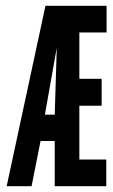

<svg xmlns="http://www.w3.org/2000/svg" viewBox="-20 -643 390 663"><path d="M3 0 137 -623H348V-531H254V-371H331V-278H254V-92H347V0H169V-156H120L89 0ZM135 -247H169L176 -478Z"/></svg>

Font: Inconsolata ExtraCondensed ExtraBold
Style: Regular
Weight: 800
Width: 2
Monospace: yes
Designer: Raph Levien, Cyreal, Brenton Simpson
Foundry: Raph Levien, Cyreal, Google
Version: Version 3.001; ttfautohint (v1.8.2.53-6de2)